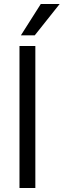

<svg xmlns="http://www.w3.org/2000/svg" viewBox="-20 -936 317 956"><path d="M156 0H77V-707H156ZM153 -760H84L183 -916H277Z"/></svg>

Font: Hind Madurai
Style: Regular
Weight: 400
Designer: Jyotish Sonowal
Foundry: Indian Type Foundry
Version: Version 1.001;PS 1.0;hotconv 1.0.86;makeotf.lib2.5.63406; tt